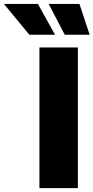

<svg xmlns="http://www.w3.org/2000/svg" viewBox="-159 -973 483 993"><path d="M243.7 -727.5V0H44.9V-727.5ZM175.8 -793.5 92.8 -952.6H252L304.7 -793.5ZM-7.3 -793.5 -138.7 -952.6H37.1L125.5 -793.5Z"/></svg>

Font: Inter 18pt Black
Style: Regular
Weight: 900
Designer: Rasmus Andersson
Foundry: rsms
Version: Version 4.001;git-66647c0bb